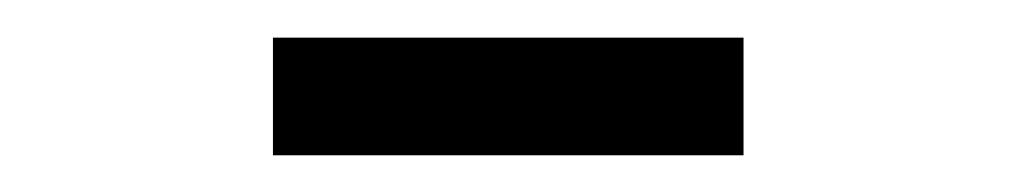

<svg xmlns="http://www.w3.org/2000/svg" viewBox="-20 -270 540 102"><path d="M375 -187.5H125V-250H375Z"/></svg>

Font: ChillBitmapSE 16px
Style: Regular
Weight: 400
Designer: Designed by Warren2060
Foundry: ChillType
Version: Version 1.000